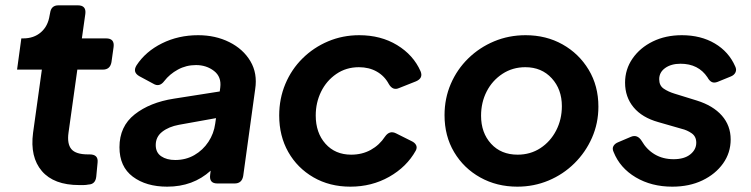

<svg xmlns="http://www.w3.org/2000/svg" viewBox="-20 -688 2815 720"><path d="M277 6Q182 6 137 -46.5Q92 -99 104 -190L137 -427H44L60 -544H67Q107 -544 133.5 -567Q160 -590 166 -630L168 -640Q172 -668 199 -668H272Q304 -668 300 -636L287 -544H378Q410 -544 406 -512L398 -455Q393 -427 366 -427H270L237 -191Q231 -149 247.5 -129Q264 -109 310 -109H316Q349 -109 346 -79L341 -26Q338 3 312 4Q302 6 293 6Q284 6 277 6Z M607 12Q528 12 478 -25.5Q428 -63 428 -136Q428 -214 485 -259Q542 -304 632 -318L804 -345L806 -360Q811 -400 782.5 -422Q754 -444 715 -444Q678 -444 647 -427Q616 -410 596 -384Q578 -360 555 -374L503 -402Q476 -417 492 -443Q526 -495 587.5 -525.5Q649 -556 723 -556Q788 -556 840 -530Q892 -504 919 -458.5Q946 -413 937 -354L892 -28Q887 0 860 0H795Q764 0 768 -32L770 -48Q704 12 607 12ZM564 -144Q564 -116 584.5 -102Q605 -88 637 -88Q677 -88 709 -106.5Q741 -125 761.5 -156Q782 -187 787 -224L790 -245L651 -220Q613 -213 588.5 -194Q564 -175 564 -144Z M1294 12Q1216 12 1155.5 -23Q1095 -58 1061 -118Q1027 -178 1027 -255Q1027 -318 1050 -373Q1073 -428 1114.5 -469Q1156 -510 1210.5 -533Q1265 -556 1327 -556Q1408 -556 1469 -519Q1530 -482 1557 -421Q1568 -395 1540 -383L1477 -358Q1453 -347 1438 -373Q1422 -403 1393 -419.5Q1364 -436 1326 -436Q1278 -436 1241 -410.5Q1204 -385 1184 -344Q1164 -303 1164 -255Q1164 -190 1200.5 -149Q1237 -108 1297 -108Q1338 -108 1370.5 -126Q1403 -144 1424 -176Q1441 -200 1465 -188L1523 -159Q1536 -153 1540.5 -143.5Q1545 -134 1539 -123Q1505 -62 1439.5 -25Q1374 12 1294 12Z M1920 12Q1843 12 1781 -22.5Q1719 -57 1683 -117.5Q1647 -178 1647 -256Q1647 -319 1670.5 -373.5Q1694 -428 1736 -469Q1778 -510 1833 -533Q1888 -556 1951 -556Q2028 -556 2089.5 -521.5Q2151 -487 2187.5 -426.5Q2224 -366 2224 -288Q2224 -226 2200 -171.5Q2176 -117 2134 -75.5Q2092 -34 2037 -11Q1982 12 1920 12ZM1921 -108Q1969 -108 2006.5 -132.5Q2044 -157 2065.5 -198.5Q2087 -240 2087 -290Q2087 -353 2049 -394.5Q2011 -436 1950 -436Q1902 -436 1864 -411Q1826 -386 1805 -345Q1784 -304 1784 -254Q1784 -190 1821.5 -149Q1859 -108 1921 -108Z M2501 12Q2423 12 2364 -23Q2305 -58 2281 -118Q2275 -131 2280.5 -140.5Q2286 -150 2299 -155L2346 -175Q2370 -185 2386 -160Q2405 -127 2435.5 -109Q2466 -91 2506 -91Q2546 -91 2568.5 -109Q2591 -127 2591 -153Q2591 -176 2574 -188Q2557 -200 2536 -205L2449 -230Q2388 -247 2356 -285.5Q2324 -324 2324 -378Q2324 -428 2352 -468.5Q2380 -509 2428 -532.5Q2476 -556 2537 -556Q2608 -556 2660.5 -525Q2713 -494 2737 -439Q2743 -427 2738 -416.5Q2733 -406 2720 -401L2671 -381Q2658 -376 2649 -380.5Q2640 -385 2633 -398Q2599 -449 2532 -449Q2497 -449 2474.5 -433Q2452 -417 2452 -391Q2452 -367 2469 -355.5Q2486 -344 2509 -337L2593 -311Q2654 -292 2687 -254.5Q2720 -217 2720 -165Q2720 -115 2691.5 -75Q2663 -35 2614 -11.5Q2565 12 2501 12Z"/></svg>

Font: Pitagon Sans Text Bold
Style: Italic
Weight: 700
Italic angle: -8°
Designer: Travis Tran
Foundry: Pitagon
Version: Version 1.001; ttfautohint (v1.8.4.7-5d5b);gftools[0.9.26]